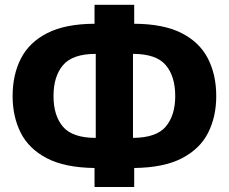

<svg xmlns="http://www.w3.org/2000/svg" viewBox="-20 -748 934 784"><path d="M366 15.5V-62Q244.5 -63.5 171 -102Q97.5 -140.5 64.5 -206.2Q31.5 -272 31.5 -355.5Q31.5 -443 65.5 -509.2Q99.5 -575.5 173.2 -613Q247 -650.5 366 -651V-728.5H528V-651Q647 -650.5 720.8 -613.2Q794.5 -576 828.8 -509.5Q863 -443 863 -355.5Q863 -272 830 -206.2Q797 -140.5 723.2 -102Q649.5 -63.5 528 -62V15.5ZM198.5 -355.5Q198.5 -276 237.2 -230.5Q276 -185 371 -185V-528Q276.5 -528 237.5 -482.2Q198.5 -436.5 198.5 -355.5ZM695.5 -355.5Q695.5 -437 656.5 -482.5Q617.5 -528 523 -528V-185Q618.5 -185.5 657 -231.2Q695.5 -277 695.5 -355.5Z"/></svg>

Font: Commissioner
Style: Bold
Weight: 700
Designer: Kostas Bartsokas
Foundry: Kostas Bartsokas
Version: Version 1.000; ttfautohint (v1.8.3)